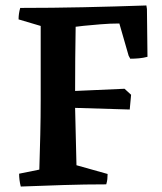

<svg xmlns="http://www.w3.org/2000/svg" viewBox="-20 -675 592 703"><path d="M56 8Q50 -16 50 -39L124 -54Q126 -118 127.5 -182Q129 -246 129 -308Q129 -371 129 -441Q129 -511 129 -580L48 -604Q48 -625 54 -646Q170 -646 285 -648.5Q400 -651 516 -655L518 -642L520 -467Q505 -463 489 -461.5Q473 -460 457 -460L451 -471L417 -589Q383 -589 347.5 -586Q312 -583 286.5 -580.5Q261 -578 257 -577Q256 -526 255.5 -462Q255 -398 255 -342L436 -350L460 -328L455 -274L255 -280L260 -70L374 -38Q374 -28 373 -19Q372 -10 369 0Q291 0 212.5 2.5Q134 5 56 8Z"/></svg>

Font: Labrada SemiBold
Style: Regular
Weight: 600
Designer: Mercedes Jáuregui
Foundry: Omnibus-Type Team
Version: Version 1.000; ttfautohint (v1.8.4.7-5d5b)